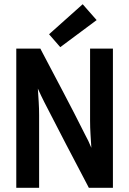

<svg xmlns="http://www.w3.org/2000/svg" viewBox="-20 -888 611 908"><path d="M159 -469Q161 -438 163 -406.5Q165 -375 165 -343V0H57V-658H171L175 -650Q227 -551 279 -452.5Q331 -354 381 -254Q390 -238 397.5 -222Q405 -206 412 -189Q410 -222 408 -253.5Q406 -285 406 -317V-658H514V0H400L396 -8Q344 -107 292.5 -205.5Q241 -304 190 -404Q182 -420 174 -436.5Q166 -453 159 -469ZM371 -868 437 -793 265 -665 212 -726Z"/></svg>

Font: Codetta
Style: Bold
Weight: 700
Designer: Ulrich Proeller
Foundry: PROSA GmbH
Version: Version 2.00;September 29, 2018;FontCreator 11.5.0.2427 64-b